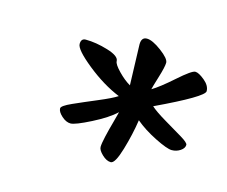

<svg xmlns="http://www.w3.org/2000/svg" viewBox="-55 -878 513 434"><g transform="rotate(15 201.0 -660.5)"><path d="M231 -694 228 -789Q228 -806 241 -806Q254 -806 275.5 -790Q297 -774 297 -764.5Q297 -755 289 -729Q281 -703 280 -698Q297 -708 327.5 -735Q358 -762 366 -762Q374 -762 388 -750.5Q402 -739 402 -726Q402 -713 294 -662Q305 -652 329.5 -637.5Q354 -623 371.5 -612.5Q389 -602 389 -597Q389 -589 380 -583Q371 -577 360 -577Q349 -577 320 -591.5Q291 -606 271 -623Q266 -589 255 -552Q244 -515 234 -515Q224 -515 213.5 -525Q203 -535 203 -542.5Q203 -550 207 -567.5Q211 -585 216.5 -604.5Q222 -624 223 -629Q205 -612 169.5 -594Q134 -576 123.5 -576Q113 -576 102.5 -585.5Q92 -595 92 -603Q92 -609 115.5 -619.5Q139 -630 170 -643Q201 -656 213 -664Q174 -680 135.5 -711Q97 -742 97 -755Q97 -768 108 -768Q132 -768 160 -759.5Q188 -751 188 -739Q188 -732 202.5 -717Q217 -702 231 -694Z"/></g></svg>

Font: Kalam
Style: Bold
Weight: 700
Version: Version 2.001;PS 1.0;hotconv 1.0.79;makeotf.lib2.5.61930; tt